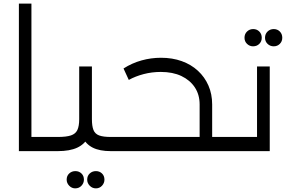

<svg xmlns="http://www.w3.org/2000/svg" viewBox="-20 -832 1579 1057"><path d="M153 0V-78H261V0ZM84 0V-812H153V0ZM261 0V-78Q273 -78 277 -67.5Q281 -57 281 -39Q281 -22 277 -11Q273 0 261 0Z M261 0V-78H298Q345 -78 370.5 -86.5Q396 -95 406 -116.5Q416 -138 416 -176V-466H486V-176Q486 -116 466 -77Q446 -38 405 -19Q364 0 298 0ZM590 0Q529 0 491 -19Q453 -38 434.5 -77Q416 -116 416 -176H486Q486 -138 494.5 -116.5Q503 -95 525.5 -86.5Q548 -78 590 -78H621V0ZM621 0V-78Q633 -78 637 -67.5Q641 -57 641 -39Q641 -22 637 -11Q633 0 621 0ZM261 0Q249 0 245 -11Q241 -22 241 -40Q241 -58 245 -68Q249 -78 261 -78ZM508 205Q488 205 474 190.5Q460 176 460 157Q460 136 474 123Q488 110 508 110Q528 110 541.5 123Q555 136 555 157Q555 176 541.5 190.5Q528 205 508 205ZM394 205Q375 205 361 190.5Q347 176 347 157Q347 136 361 123Q375 110 395 110Q415 110 428.5 123Q442 136 442 157Q442 176 428.5 190.5Q415 205 394 205Z M1129 0V-78H1256V0ZM621 0Q609 0 605 -11Q601 -22 601 -40Q601 -58 605 -68Q609 -78 621 -78ZM1079 0V-257Q1079 -311 1052.5 -351Q1026 -391 978.5 -413.5Q931 -436 865 -436Q816 -436 770.5 -424Q725 -412 689 -392L660 -455Q707 -485 759.5 -499.5Q812 -514 866 -514Q929 -514 980.5 -495.5Q1032 -477 1069.5 -442.5Q1107 -408 1127.5 -361Q1148 -314 1148 -257V0ZM621 0V-78H1184L1172 0ZM1256 0V-78Q1268 -78 1272 -67.5Q1276 -57 1276 -39Q1276 -22 1272 -11Q1268 0 1256 0Z M1395 -466H1465V0H1256V-78H1395ZM1256 0Q1244 0 1240 -11Q1236 -22 1236 -40Q1236 -58 1240 -68Q1244 -78 1256 -78ZM1487 -577Q1467 -577 1453 -590.5Q1439 -604 1439 -624Q1439 -645 1453 -658.5Q1467 -672 1487 -672Q1507 -672 1520.5 -658.5Q1534 -645 1534 -624Q1534 -604 1520.5 -590.5Q1507 -577 1487 -577ZM1373 -577Q1354 -577 1340 -590.5Q1326 -604 1326 -624Q1326 -645 1340 -658.5Q1354 -672 1374 -672Q1394 -672 1407.5 -658.5Q1421 -645 1421 -624Q1421 -604 1407.5 -590.5Q1394 -577 1373 -577Z"/></svg>

Font: Alexandria Light
Style: Regular
Weight: 300
Designer: Mohamed Gaber
Foundry: Kief Type Foundry
Version: Version 5.100